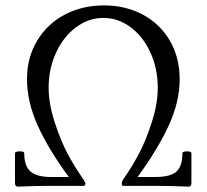

<svg xmlns="http://www.w3.org/2000/svg" viewBox="-20 -696 774 719"><path d="M46.9 2.9Q36.1 2.9 36.1 -11.2V-122.1Q36.1 -128.9 53.5 -129.2Q70.8 -129.4 70.8 -122.1Q70.8 -74.2 94.2 -53.7Q117.7 -33.2 171.9 -33.2H237.8Q162.1 -135.7 121.6 -225.1Q81.1 -314.5 81.1 -399.9Q81.1 -481 119.6 -544.4Q158.2 -607.9 223.6 -641.8Q289.1 -675.8 369.1 -675.8Q449.2 -675.8 513.7 -641.8Q578.1 -607.9 615.5 -544.7Q652.8 -481.4 652.8 -399.9Q652.8 -314.9 611.8 -225.8Q570.8 -136.7 495.1 -33.2H562Q617.7 -33.2 640.4 -53.2Q663.1 -73.2 663.1 -122.1Q663.1 -128.9 679.9 -129.2Q696.8 -129.4 696.8 -122.1V-11.2Q696.8 2.9 687 2.9Q613.8 0 573.2 0H441.9Q436 0 436 -7.8Q436 -17.6 443.8 -27.8Q473.1 -69.3 499.8 -119.4Q526.4 -169.4 548.6 -238.8Q570.8 -308.1 570.8 -367.2Q570.8 -438.5 543.5 -498.8Q516.1 -559.1 469.2 -594Q422.4 -628.9 367.2 -628.9Q312 -628.9 264.9 -594Q217.8 -559.1 189.9 -498.8Q162.1 -438.5 162.1 -367.2Q162.1 -308.1 184.6 -238.8Q207 -169.4 233.6 -119.6Q260.3 -69.8 290 -27.8Q291 -26.4 293.9 -21.7Q296.9 -17.1 298.3 -13.9Q299.8 -10.7 299.8 -7.8Q299.8 0 292 0H161.1Q120.1 0 46.9 2.9Z"/></svg>

Font: Junicode SmCond Light
Style: Regular
Weight: 300
Width: 4
Designer: Peter S. Baker
Version: Version 2.206